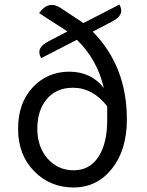

<svg xmlns="http://www.w3.org/2000/svg" viewBox="-20 -816 648 849"><path d="M191 -114Q237 -63 306 -63Q376 -63 415 -122Q454 -182 454 -283V-346Q390 -428 303 -428Q229 -428 187 -378Q145 -328 145 -247Q145 -166 191 -114ZM305 13Q202 13 131 -59Q60 -131 60 -246Q60 -361 125 -430Q190 -499 286 -499Q383 -499 439 -427Q410 -553 320 -640L162 -559Q136 -604 194 -633L278 -677L153 -758Q194 -816 248 -781L349 -714L508 -796Q534 -750 476 -721L390 -676Q541 -523 541 -288Q541 -153 475 -70Q409 13 305 13Z"/></svg>

Font: Swei Toothpaste CJK TC
Style: Regular
Weight: 400
Version: Version 1.0